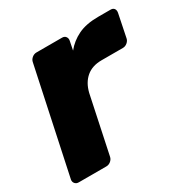

<svg xmlns="http://www.w3.org/2000/svg" viewBox="-125 -634 735 747"><g transform="rotate(-30 242.5 -260.0)"><path d="M22 0Q11 0 5 -7.5Q-1 -15 1 -25L101 -495Q103 -505 112 -512.5Q121 -520 132 -520H247Q258 -520 263.5 -512.5Q269 -505 267 -495L259 -455Q283 -485 319 -502.5Q355 -520 409 -520H465Q476 -520 481 -513Q486 -506 484 -495L463 -392Q461 -382 452 -374.5Q443 -367 432 -367H336Q294 -367 267.5 -344.5Q241 -322 231 -281L177 -25Q175 -15 166 -7.5Q157 0 146 0Z"/></g></svg>

Font: Rubik Light
Style: Bold Italic
Weight: 700
Italic angle: -12°
Version: Version 2.104